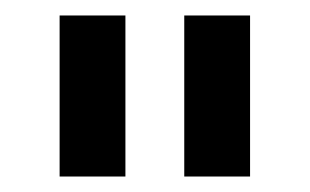

<svg xmlns="http://www.w3.org/2000/svg" viewBox="-20 -720 400 248"><path d="M57 -700H142V-492H57ZM218 -700H303V-492H218Z"/></svg>

Font: Golos UI
Style: Regular
Weight: 400
Designer: A.Korolkova, Vitaly Kuzmin
Foundry: ParaType Ltd
Version: Version 2.000